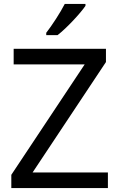

<svg xmlns="http://www.w3.org/2000/svg" viewBox="-20 -964 612 984"><path d="M217 -784H275C322 -820 393 -897 418 -934V-944H312C289 -899 246 -833 217 -796ZM533 0V-80H147L523 -646V-714H50V-634H414L38 -68V0Z"/></svg>

Font: Noto Sans Osage
Style: Regular
Weight: 400
Designer: Monotype Design Team
Foundry: Monotype Imaging Inc.
Version: Version 2.002